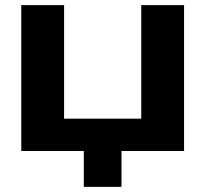

<svg xmlns="http://www.w3.org/2000/svg" viewBox="-20 -589 801 749"><path d="M307 140V-51H454V140ZM608 -126 531 -50V-569H698V0H63V-569H230V-50L153 -126Z"/></svg>

Font: Unbounded Medium
Style: Regular
Weight: 500
Designer: Luke Prowse, Jean-Baptiste Morizot, Fátima Lázaro, Florian Runge
Foundry: NaN
Version: Version 1.700